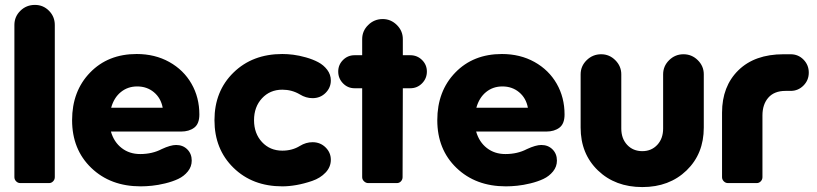

<svg xmlns="http://www.w3.org/2000/svg" viewBox="-20 -739 3298 775"><path d="M38.1 -23.9V-638.2Q38.1 -671.9 62.3 -695.6Q86.4 -719.2 121.1 -719.2Q154.3 -719.2 177.7 -695.6Q201.2 -671.9 201.2 -638.2V-23.9Q201.2 -14.2 194.3 -7.1Q187.5 0 178.2 0H62Q52.2 0 45.2 -7.1Q38.1 -14.2 38.1 -23.9Z M710.9 -208H427.7Q439.9 -165.5 471.2 -141.4Q502.4 -117.2 545.9 -117.2Q594.7 -117.2 632.8 -137.2Q668.5 -153.8 690.9 -153.8Q718.3 -153.8 736.1 -136Q753.9 -118.2 753.9 -90.8Q753.9 -66.4 738.3 -47.1Q722.7 -27.8 699.5 -16.8Q676.3 -5.9 647 1.2Q617.7 8.3 593.5 10.7Q569.3 13.2 547.9 13.2Q425.8 13.2 348.4 -61.3Q271 -135.7 271 -253.9Q271 -371.1 343.5 -446Q416 -521 531.7 -521Q605.5 -521 663.3 -488.8Q721.2 -456.5 752.9 -401.1Q784.7 -345.7 784.7 -276.9Q784.7 -239.3 763.9 -223.6Q743.2 -208 710.9 -208ZM533.7 -390.1Q495.6 -390.1 467.8 -367.4Q439.9 -344.7 428.7 -304.2H636.7Q629.4 -343.3 601.3 -366.7Q573.2 -390.1 533.7 -390.1Z M1119.6 -521Q1140.1 -521 1163.8 -518.1Q1187.5 -515.1 1215.1 -507.3Q1242.7 -499.5 1264.4 -488Q1286.1 -476.6 1300.8 -457.3Q1315.4 -438 1315.4 -414.1Q1315.4 -385.3 1294.2 -364Q1272.9 -342.8 1241.7 -342.8Q1214.8 -342.8 1190.4 -357.9Q1158.2 -377 1119.6 -377Q1069.8 -377 1037.6 -342.3Q1005.4 -307.6 1005.4 -253.9Q1005.4 -200.2 1037.6 -165.5Q1069.8 -130.9 1119.6 -130.9Q1159.7 -130.9 1190.4 -149.9Q1214.8 -165 1241.7 -165Q1272.9 -165 1294.2 -144Q1315.4 -123 1315.4 -94.2Q1315.4 -64.9 1294.2 -42.5Q1272.9 -20 1240.2 -8.8Q1207.5 2.4 1177 7.8Q1146.5 13.2 1119.6 13.2Q999 13.2 922.4 -61.8Q845.7 -136.7 845.7 -253.9Q845.7 -371.1 922.4 -446Q999 -521 1119.6 -521Z M1636.2 -382.8H1606L1605 -23.9Q1605 -14.2 1598.4 -7.1Q1591.8 0 1582 0H1466.3Q1457 0 1449.5 -7.1Q1441.9 -14.2 1441.9 -23.9V-382.8H1411.1Q1383.8 -382.8 1364.5 -402.6Q1345.2 -422.4 1345.2 -450.2Q1345.2 -477.5 1364.5 -496.8Q1383.8 -516.1 1411.1 -516.1H1441.9V-581.1Q1441.9 -614.3 1466.3 -638.2Q1490.7 -662.1 1524.9 -662.1Q1557.6 -662.1 1581.8 -638.2Q1606 -614.3 1606 -581.1V-516.1H1636.2Q1664.1 -516.1 1683.6 -496.8Q1703.1 -477.5 1703.1 -450.2Q1703.1 -422.4 1683.6 -402.6Q1664.1 -382.8 1636.2 -382.8Z M2185.1 -208H1901.9Q1914.1 -165.5 1945.3 -141.4Q1976.6 -117.2 2020 -117.2Q2068.8 -117.2 2106.9 -137.2Q2142.6 -153.8 2165 -153.8Q2192.4 -153.8 2210.2 -136Q2228 -118.2 2228 -90.8Q2228 -66.4 2212.4 -47.1Q2196.8 -27.8 2173.6 -16.8Q2150.4 -5.9 2121.1 1.2Q2091.8 8.3 2067.6 10.7Q2043.5 13.2 2022 13.2Q1899.9 13.2 1822.5 -61.3Q1745.1 -135.7 1745.1 -253.9Q1745.1 -371.1 1817.6 -446Q1890.1 -521 2005.9 -521Q2079.6 -521 2137.5 -488.8Q2195.3 -456.5 2227.1 -401.1Q2258.8 -345.7 2258.8 -276.9Q2258.8 -239.3 2238 -223.6Q2217.3 -208 2185.1 -208ZM2007.8 -390.1Q1969.7 -390.1 1941.9 -367.4Q1914.1 -344.7 1902.8 -304.2H2110.8Q2103.5 -343.3 2075.4 -366.7Q2047.4 -390.1 2007.8 -390.1Z M2323.7 -224.1V-439Q2323.7 -472.2 2348.1 -496.1Q2372.6 -520 2406.7 -520Q2439.9 -520 2463.9 -495.8Q2487.8 -471.7 2487.8 -439V-220.2Q2487.8 -179.7 2511.5 -154.3Q2535.2 -128.9 2572.8 -128.9Q2609.4 -128.9 2633.1 -154.3Q2656.7 -179.7 2656.7 -220.2V-439Q2656.7 -472.2 2680.9 -496.1Q2705.1 -520 2738.8 -520Q2772.5 -520 2796.6 -496.1Q2820.8 -472.2 2820.8 -439V-224.1Q2820.8 -118.2 2751.2 -51Q2681.6 16.1 2572.8 16.1Q2463.4 16.1 2393.6 -51Q2323.7 -118.2 2323.7 -224.1Z M3142.6 -520H3171.4Q3202.1 -520 3223.4 -498.3Q3244.6 -476.6 3244.6 -445.8Q3244.6 -415 3223.1 -393.6Q3201.7 -372.1 3171.4 -372.1H3150.4Q3105.5 -372.1 3081.5 -345Q3057.6 -317.9 3057.6 -272.9V-23.9Q3057.6 -14.2 3050.8 -7.1Q3043.9 0 3034.7 0H2918.5Q2908.7 0 2901.6 -7.1Q2894.5 -14.2 2894.5 -23.9V-284.2Q2894.5 -390.6 2960.4 -455.3Q3026.4 -520 3142.6 -520Z"/></svg>

Font: LT Saeada
Style: Bold
Weight: 700
Designer: Daniel Lyons
Foundry: LyonsType
Version: Version 1.001